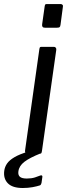

<svg xmlns="http://www.w3.org/2000/svg" viewBox="-82 -762 340 951"><path d="M125.8 -14.3Q124.5 -4.8 121.7 -2.4Q118.8 0 108.3 0H57.2Q48 0 44.5 -4.3Q41.1 -8.6 42.1 -16.5L113 -518.8Q114.2 -526.2 116.2 -528.1Q118.1 -530 124.2 -530H185Q190.8 -530 194.2 -525.8Q197.7 -521.7 196.7 -514.9ZM229.3 -726.6 217.7 -639Q216.4 -629.8 213 -627.3Q209.7 -624.7 199.2 -624.7H140.8Q131.6 -624.7 128.7 -629.2Q125.7 -633.6 126.7 -641.5L139.3 -730.8Q140.6 -738.2 142.5 -740.1Q144.4 -742 150.5 -742H218.6Q224.4 -742 227.9 -737.8Q231.3 -733.7 229.3 -726.6ZM-61 84.2Q-58.3 64.2 -46.9 47.8Q-35.5 31.4 -10.5 16.7Q14.4 1.9 56.9 -10.6L119.4 -2.3Q65.1 19.3 38.8 39.5Q12.5 59.7 9.1 86.9Q6.6 104.5 16.3 113.4Q26.1 122.3 50.8 122.3Q73.7 122.3 90.8 116.9Q107.8 111.4 116.7 107.6Q122.8 105.1 125.9 107.4Q128.9 109.7 127.7 115.4L123.6 144.2Q122.6 148.7 120.6 151.8Q118.7 154.9 115.6 156.2Q101.8 160.9 79.2 165.1Q56.5 169.2 30.8 169.2Q-20.4 169.2 -43.2 145.8Q-65.9 122.4 -61 84.2Z"/></svg>

Font: Libre Franklin Thin
Style: Italic
Weight: 100
Italic angle: -8°
Designer: Pablo Impallari, Rodrigo Fuenzalida, Nhung Nguyen
Foundry: Impallari Type
Version: Version 3.000